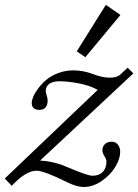

<svg xmlns="http://www.w3.org/2000/svg" viewBox="-62 -745 564 783"><path d="M286.1 -511.7 251 -535.6 369.6 -725.1 429.2 -684.1ZM428.2 -126Q428.2 -97.7 408.4 -64.7Q388.7 -31.7 353 -7.1Q317.4 17.6 278.8 17.6Q251 17.6 210.9 -2.4Q117.2 -48.8 86.9 -48.8Q43.5 -48.8 -14.2 12.7L-42.5 -17.1L336.4 -378.4Q305.7 -396 260.5 -404.8Q215.3 -413.6 180.2 -413.6Q153.8 -413.6 139.2 -403.1Q124.5 -392.6 124.5 -374Q124.5 -368.7 128.4 -356.2Q132.3 -343.8 132.3 -334.5Q132.3 -317.4 123.8 -307.1Q115.2 -296.9 98.1 -296.9Q67.4 -296.9 67.4 -325.7Q67.4 -335.4 73.7 -350.8Q80.1 -366.2 94.2 -385Q108.4 -403.8 127.4 -419.9Q146.5 -436 175.5 -447Q204.6 -458 237.3 -458Q276.9 -458 317.4 -442.9Q355.5 -428.2 385.3 -428.2Q414.6 -428.2 429.2 -441.4L458.5 -468.8L481.9 -445.8L101.6 -90.3Q128.4 -88.9 152.3 -83.3Q176.3 -77.6 189.5 -72.8Q202.6 -67.9 231.4 -55.7Q296.4 -28.3 315.4 -28.3Q341.8 -28.3 356.9 -43.7Q372.1 -59.1 372.1 -86.9Q372.1 -95.2 363.8 -108.4Q355.5 -121.6 355.5 -131.8Q355.5 -146 365 -156.5Q374.5 -167 394.5 -167Q409.7 -167 418.9 -155Q428.2 -143.1 428.2 -126Z"/></svg>

Font: Elstob 6pt Medium
Style: Italic
Weight: 500
Italic angle: -20°
Designer: Peter S. Baker
Version: Version 1.015